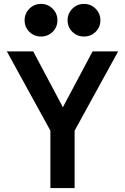

<svg xmlns="http://www.w3.org/2000/svg" viewBox="-20 -963 640 983"><path d="M238 0H362V-294L585 -700H454L302 -414L150 -700H15L238 -294ZM106 -859Q106 -824 130.5 -800Q155 -776 190 -776Q225 -776 249.5 -800Q274 -824 274 -859Q274 -894 249.5 -918.5Q225 -943 190 -943Q155 -943 130.5 -918.5Q106 -894 106 -859ZM326 -859Q326 -824 350.5 -800Q375 -776 410 -776Q445 -776 469.5 -800Q494 -824 494 -859Q494 -894 469.5 -918.5Q445 -943 410 -943Q375 -943 350.5 -918.5Q326 -894 326 -859Z"/></svg>

Font: CommitMonoV143 ExtLt
Style: Regular
Weight: 200
Monospace: yes
Designer: Eigil Nikolajsen
Foundry: Eigil Nikolajsen
Version: Version 1.143